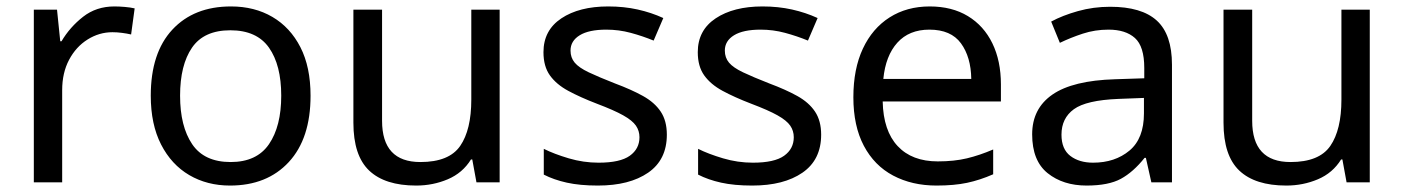

<svg xmlns="http://www.w3.org/2000/svg" viewBox="-20 -566 4357 596"><path d="M335 -546Q350 -546 367.5 -544.5Q385 -543 398 -540L387 -459Q374 -462 358.5 -464Q343 -466 329 -466Q288 -466 252 -443.5Q216 -421 194.5 -380.5Q173 -340 173 -286V0H85V-536H157L167 -438H171Q197 -482 238 -514Q279 -546 335 -546Z M944 -269Q944 -136 876.5 -63Q809 10 694 10Q623 10 567.5 -22.5Q512 -55 480 -117.5Q448 -180 448 -269Q448 -402 515 -474Q582 -546 697 -546Q770 -546 825.5 -513.5Q881 -481 912.5 -419.5Q944 -358 944 -269ZM539 -269Q539 -174 576.5 -118.5Q614 -63 696 -63Q777 -63 815 -118.5Q853 -174 853 -269Q853 -364 815 -418Q777 -472 695 -472Q613 -472 576 -418Q539 -364 539 -269Z M1531 -536V0H1459L1446 -71H1442Q1416 -29 1370 -9.5Q1324 10 1272 10Q1175 10 1126 -36.5Q1077 -83 1077 -185V-536H1166V-191Q1166 -63 1285 -63Q1374 -63 1408.5 -113Q1443 -163 1443 -257V-536Z M2050 -148Q2050 -70 1992 -30Q1934 10 1836 10Q1780 10 1739.5 1Q1699 -8 1668 -24V-104Q1700 -88 1745.5 -74.5Q1791 -61 1838 -61Q1905 -61 1935 -82.5Q1965 -104 1965 -140Q1965 -160 1954 -176Q1943 -192 1914.5 -208Q1886 -224 1833 -244Q1781 -264 1744 -284Q1707 -304 1687 -332Q1667 -360 1667 -404Q1667 -472 1722.5 -509Q1778 -546 1868 -546Q1917 -546 1959.5 -536.5Q2002 -527 2039 -510L2009 -440Q1975 -454 1938 -464Q1901 -474 1862 -474Q1808 -474 1779.5 -456.5Q1751 -439 1751 -409Q1751 -387 1764 -371.5Q1777 -356 1807.5 -341.5Q1838 -327 1889 -307Q1940 -288 1976 -268Q2012 -248 2031 -219.5Q2050 -191 2050 -148Z M2529 -148Q2529 -70 2471 -30Q2413 10 2315 10Q2259 10 2218.5 1Q2178 -8 2147 -24V-104Q2179 -88 2224.5 -74.5Q2270 -61 2317 -61Q2384 -61 2414 -82.5Q2444 -104 2444 -140Q2444 -160 2433 -176Q2422 -192 2393.5 -208Q2365 -224 2312 -244Q2260 -264 2223 -284Q2186 -304 2166 -332Q2146 -360 2146 -404Q2146 -472 2201.5 -509Q2257 -546 2347 -546Q2396 -546 2438.5 -536.5Q2481 -527 2518 -510L2488 -440Q2454 -454 2417 -464Q2380 -474 2341 -474Q2287 -474 2258.5 -456.5Q2230 -439 2230 -409Q2230 -387 2243 -371.5Q2256 -356 2286.5 -341.5Q2317 -327 2368 -307Q2419 -288 2455 -268Q2491 -248 2510 -219.5Q2529 -191 2529 -148Z M2866 -546Q2935 -546 2984.5 -516Q3034 -486 3060.5 -431.5Q3087 -377 3087 -304V-251H2720Q2722 -160 2766.5 -112.5Q2811 -65 2891 -65Q2942 -65 2981.5 -74.5Q3021 -84 3063 -102V-25Q3022 -7 2982 1.5Q2942 10 2887 10Q2811 10 2752.5 -21Q2694 -52 2661.5 -113.5Q2629 -175 2629 -264Q2629 -352 2658.5 -415Q2688 -478 2741.5 -512Q2795 -546 2866 -546ZM2865 -474Q2802 -474 2765.5 -433.5Q2729 -393 2722 -321H2995Q2994 -389 2963 -431.5Q2932 -474 2865 -474Z M3426 -545Q3524 -545 3571 -502Q3618 -459 3618 -365V0H3554L3537 -76H3533Q3498 -32 3459.5 -11Q3421 10 3353 10Q3280 10 3232 -28.5Q3184 -67 3184 -149Q3184 -229 3247 -272.5Q3310 -316 3441 -320L3532 -323V-355Q3532 -422 3503 -448Q3474 -474 3421 -474Q3379 -474 3341 -461.5Q3303 -449 3270 -433L3243 -499Q3278 -518 3326 -531.5Q3374 -545 3426 -545ZM3452 -259Q3352 -255 3313.5 -227Q3275 -199 3275 -148Q3275 -103 3302.5 -82Q3330 -61 3373 -61Q3441 -61 3486 -98.5Q3531 -136 3531 -214V-262Z M4232 -536V0H4160L4147 -71H4143Q4117 -29 4071 -9.5Q4025 10 3973 10Q3876 10 3827 -36.5Q3778 -83 3778 -185V-536H3867V-191Q3867 -63 3986 -63Q4075 -63 4109.5 -113Q4144 -163 4144 -257V-536Z"/></svg>

Font: Noto Sans Bengali UI
Style: Regular
Weight: 400
Designer: Jelle Bosma - Monotype Design Team
Foundry: Monotype Imaging Inc.
Version: Version 2.003; ttfautohint (v1.8.4.7-5d5b)